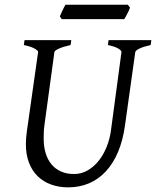

<svg xmlns="http://www.w3.org/2000/svg" viewBox="-20 -787 668 822"><path d="M625 -594.2Q594.2 -587.4 577.1 -579.1Q560.1 -570.8 559.1 -564L515.1 -250Q506.3 -186 485.4 -136.5Q464.4 -86.9 433.1 -53.2Q401.9 -19.5 361.1 -2.2Q320.3 15.1 272 15.1Q231.9 15.1 198.5 2.9Q165 -9.3 141.1 -32.7Q117.2 -56.2 104 -90.6Q90.8 -125 90.8 -169.9Q90.8 -195.8 95.2 -226.1L143.1 -564Q144 -569.8 128.9 -578.6Q113.8 -587.4 82 -594.2L85 -615.2H285.2L282.2 -594.2Q251.5 -587.4 232.7 -579.1Q213.9 -570.8 212.9 -564L169.9 -249Q168 -234.9 167.5 -220.7Q167 -206.5 167 -193.8Q167 -159.7 175.3 -131.8Q183.6 -104 200 -84Q216.3 -64 240.7 -53Q265.1 -42 296.9 -42Q328.6 -42 355.5 -57.6Q382.3 -73.2 402.8 -99.1Q423.3 -125 436.8 -158.7Q450.2 -192.4 455.1 -229L500 -564Q501 -569.8 487.3 -578.6Q473.6 -587.4 441.9 -594.2L444.8 -615.2H627.9ZM536.6 -754.4Q535.2 -749 532 -742.2Q528.8 -735.4 525.1 -728.5Q521.5 -721.7 518.1 -715.3Q514.6 -709 512.2 -705.1H244.1L236.3 -716.8Q238.3 -721.7 241.2 -728.3Q244.1 -734.9 247.3 -741.7Q250.5 -748.5 253.9 -755.1Q257.3 -761.7 260.3 -766.6H527.3Z"/></svg>

Font: Gentium Basic
Style: Italic
Weight: 400
Italic angle: -8°
Designer: J. Victor Gaultney and Annie Olsen
Foundry: SIL International
Version: Version 1.102; 2013; Maintenance release